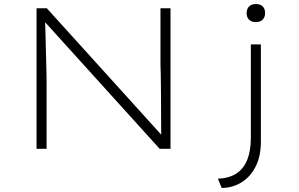

<svg xmlns="http://www.w3.org/2000/svg" viewBox="-20 -741 1487 956"><path d="M162 0V-700H213L794 -58L783 -31Q783 -44 782.5 -84.5Q782 -125 782 -177Q782 -229 781.5 -280Q781 -331 780.5 -369.5Q780 -408 779 -417V-700H829V0H775L196 -640L204 -668Q204 -657 205 -625.5Q206 -594 207 -553.5Q208 -513 209 -470.5Q210 -428 211 -394.5Q212 -361 212 -344V0ZM1084 195 1065 149Q1123 146 1158.5 122Q1194 98 1211.5 53.5Q1229 9 1229 -55V-520H1279V-35Q1279 36 1253.5 87Q1228 138 1184 166Q1140 194 1084 195ZM1254 -631Q1232 -631 1220 -643Q1208 -655 1208 -676Q1208 -696 1220 -708.5Q1232 -721 1254 -721Q1276 -721 1288 -709Q1300 -697 1300 -676Q1300 -656 1288 -643.5Q1276 -631 1254 -631Z"/></svg>

Font: Lexend Mega ExtraLight
Style: Regular
Weight: 250
Version: Version 1.007